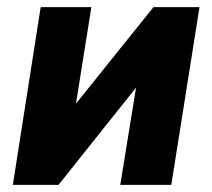

<svg xmlns="http://www.w3.org/2000/svg" viewBox="-20 -518 594 538"><path d="M16 0 94 -498H236L181 -153H133L410 -498H539L460 0H317L373 -345H419L144 0Z"/></svg>

Font: Nunito Sans 10pt Condensed Black
Style: Italic
Weight: 900
Width: 3
Italic angle: -9°
Designer: Vernon Adams
Foundry: Vernon Adams
Version: Version 3.101;gftools[0.9.27]